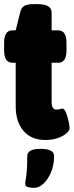

<svg xmlns="http://www.w3.org/2000/svg" viewBox="-34 -670 357 930"><path d="M184 8Q118 8 80 -36Q42 -80 42 -156V-366H26Q-14 -366 -14 -426V-463Q-14 -523 26 -523H42L64 -611Q69 -633 84 -641.5Q99 -650 130 -650H146Q183 -650 199.5 -639.5Q216 -629 216 -608V-523H248Q288 -523 288 -463V-426Q288 -366 248 -366H216V-176Q216 -139 240 -139Q248 -139 256 -141.5Q264 -144 268 -144Q278 -144 285.5 -125Q293 -106 298 -83.5Q303 -61 303 -49Q303 -38 288 -24.5Q273 -11 246.5 -1.5Q220 8 184 8ZM132 240Q116 240 102 236.5Q88 233 88 220Q88 212 90.5 200Q93 188 95.5 161.5Q98 135 98 86Q98 69 113.5 60Q129 51 164 51Q228 51 228 86Q228 130 213 165Q198 200 176 220Q154 240 132 240Z"/></svg>

Font: Asap Condensed Black
Style: Regular
Weight: 900
Width: 3
Designer: Pablo Cosgaya
Foundry: Omnibus-Type
Version: Version 3.001; ttfautohint (v1.8.4.7-5d5b)